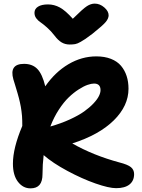

<svg xmlns="http://www.w3.org/2000/svg" viewBox="-20 -991 779 1052"><path d="M499 -971.2Q527.3 -971.2 551.3 -950.4Q575.2 -929.7 575.2 -907.2Q575.2 -890.1 559.8 -871.1Q544.4 -852.1 486.8 -806.2Q456.5 -783.7 448 -777.8Q439.5 -772 421.9 -761.7Q404.3 -751.5 391.8 -749.3Q379.4 -747.1 361.8 -747.1Q336.9 -747.1 317.4 -758.8Q297.9 -770.5 278.8 -795.9Q259.8 -820.8 237.3 -840.6Q214.8 -860.4 201.2 -869.4Q187.5 -878.4 178.2 -891.4Q168.9 -904.3 168.9 -920.9Q168.9 -942.4 188.5 -954.6Q208 -966.8 243.2 -966.8Q276.9 -966.8 307.9 -950Q338.9 -933.1 378.9 -888.2Q434.6 -943.4 456.3 -957.3Q478 -971.2 499 -971.2ZM147 41Q106 41 78.4 5.1Q50.8 -30.8 50.8 -94.2Q50.8 -179.7 102.1 -300.8Q102.5 -315.4 101.8 -329.8Q101.1 -344.2 100.6 -355.5Q100.1 -366.7 97.7 -382.1Q95.2 -397.5 94.2 -405.5Q93.3 -413.6 89.1 -430.4Q85 -447.3 83.7 -453.1Q82.5 -459 76.7 -478.5Q70.8 -498 69.6 -502.4Q68.4 -506.8 61.5 -529.3Q54.7 -551.8 53.2 -556.2Q29.3 -641.1 111.8 -641.1Q157.7 -641.1 184.8 -613Q211.9 -585 228 -518.1Q282.2 -596.2 355 -639.2Q427.7 -682.1 507.8 -682.1Q553.2 -682.1 587.9 -668.5Q622.6 -654.8 643.1 -630.4Q663.6 -606 673.8 -574.5Q684.1 -543 684.1 -504.9Q684.1 -411.1 603.5 -331.5Q522.9 -252 376 -205.1Q491.2 -139.6 633.8 -101.1Q680.2 -89.4 697.5 -75Q714.8 -60.5 714.8 -37.1Q714.8 -0.5 689.5 19.8Q664.1 40 616.2 40Q576.7 40 502.9 14.2Q429.2 -11.7 349.1 -54.7Q269 -97.7 219.2 -141.1Q212.9 -88.9 212.9 -37.1Q212.9 2.9 196.5 22Q180.2 41 147 41ZM495.1 -533.2Q480.5 -533.2 459.5 -525.9Q438.5 -518.6 410.6 -500.7Q382.8 -482.9 356 -457Q329.1 -431.2 302 -389.6Q274.9 -348.1 255.9 -297.9Q314.5 -314.5 362.8 -336.7Q411.1 -358.9 441.4 -380.6Q471.7 -402.3 492.7 -424.8Q513.7 -447.3 522.2 -465.1Q530.8 -482.9 530.8 -497.1Q530.8 -533.2 495.1 -533.2Z"/></svg>

Font: Shantell Sans Bouncy
Style: Bold
Weight: 700
Designer: Stephen Nixon, Anya Danilova, Shantell Martin
Foundry: Arrow Type
Version: Version 1.006;[9816181b4]